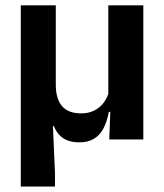

<svg xmlns="http://www.w3.org/2000/svg" viewBox="-20 -510 600 702"><path d="M504 -490.5V0H379.5L384 -121L376 -129.5V-490.5ZM184 -199.5Q184 -175 189.5 -155.8Q195 -136.5 206 -123Q217 -109.5 234.8 -102.5Q252.5 -95.5 277 -95.5Q304 -95.5 324.8 -106Q345.5 -116.5 359 -134.5Q372.5 -152.5 378.5 -174.5L401 -101H378Q371.5 -66 358.5 -41Q345.5 -16 323.8 -2.8Q302 10.5 270 10.5Q245.5 10.5 227.2 3.5Q209 -3.5 196.8 -16.8Q184.5 -30 177 -49H173.5L181 122V172H56V-490.5H184Z"/></svg>

Font: Anek Odia SemiBold
Style: Regular
Weight: 600
Version: Version 1.003